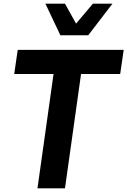

<svg xmlns="http://www.w3.org/2000/svg" viewBox="-20 -1020 690 1040"><path d="M307 -829 226 -1000H332L392 -892L483 -1000H589L458 -829ZM631 -619H419L332 0H183L270 -619H57L76 -750H650Z"/></svg>

Font: Oakes Grotesk Bold
Style: Italic
Weight: 700
Italic angle: -8°
Designer: Samuel Oakes
Foundry: Samuel Oakes
Version: Version 1.000;PS 001.000;hotconv 1.0.88;makeotf.lib2.5.64775